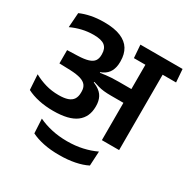

<svg xmlns="http://www.w3.org/2000/svg" viewBox="-189 -816 1180 1201"><g transform="rotate(30 401.0 -215.5)"><path d="M801.5 -544.5 794.5 -638H490L497 -544.5ZM580 0H704.5V-578.5H580ZM26 -156 33 -46.5Q70.5 -27 118.8 -16.5Q167 -6 223.5 -6Q336 -6 389 -46.2Q442 -86.5 442 -161.5V-167Q442 -202.5 428.2 -229.2Q414.5 -256 381.2 -275Q348 -294 289.5 -306L288 -350.5Q341.5 -353 373.8 -369.5Q406 -386 420.2 -414Q434.5 -442 434.5 -479.5V-486Q434.5 -536.5 412.8 -572.2Q391 -608 344.8 -627.2Q298.5 -646.5 225.5 -646.5Q173.5 -646.5 130.8 -637.8Q88 -629 54.5 -614L47 -508.5Q84.5 -526 124.5 -535.5Q164.5 -545 207 -545Q264 -545 287.8 -525.5Q311.5 -506 311.5 -466V-460.5Q311.5 -434 299.8 -417.2Q288 -400.5 260.2 -391.8Q232.5 -383 184 -381.5L110 -379V-283L190 -280.5Q236.5 -278.5 264.8 -269.8Q293 -261 305.8 -243.8Q318.5 -226.5 318.5 -199.5V-192Q318.5 -163 306.5 -144.5Q294.5 -126 269.2 -117.2Q244 -108.5 204 -108.5Q154 -108.5 109.8 -121.2Q65.5 -134 26 -156ZM282.5 -360V-296.5L354 -280.5L357 -292Q378.5 -285 397.2 -279.8Q416 -274.5 438.2 -272Q460.5 -269.5 491.5 -269.5H623.5V-369H489.5Q460.5 -369 438.8 -367.8Q417 -366.5 398.2 -364.2Q379.5 -362 358.5 -358.5L357.5 -367ZM394 214.5Q455.5 214.5 506.5 204.2Q557.5 194 594.5 175L600 71Q557.5 91.5 505.8 103.2Q454 115 394 115Q334 115 282 103.2Q230 91.5 187.5 71L193 174.5Q230.5 193.5 281.2 204Q332 214.5 394 214.5Z"/></g></svg>

Font: Anek Devanagari Medium SemiBold
Style: Regular
Weight: 600
Version: Version 1.003